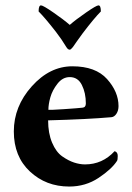

<svg xmlns="http://www.w3.org/2000/svg" viewBox="-20 -682 489 711"><path d="M238.3 -589.8Q260.7 -609.4 298.8 -635.7Q336.9 -662.1 344.7 -662.1Q353.5 -662.1 353.5 -639.6Q329.1 -615.2 286.1 -558.6Q276.4 -545.9 264.6 -528.8Q252.9 -511.7 250 -507.8Q242.2 -498 238.3 -498Q231.4 -498 225.6 -507.8Q208 -537.1 187.5 -563.5Q146.5 -616.2 123 -639.6Q123 -662.1 131.8 -662.1Q139.6 -662.1 177.7 -635.7Q215.8 -609.4 238.3 -589.8ZM159.2 -275.4Q166 -274.4 216.8 -277.8Q267.6 -281.2 285.2 -283.2Q297.9 -284.2 297.9 -298.8Q297.9 -337.9 283.2 -367.2Q268.6 -396.5 238.3 -396.5Q211.9 -396.5 192.9 -372.1Q173.8 -347.7 166.5 -321.8Q159.2 -295.9 159.2 -275.4ZM158.2 -236.3Q158.2 -188.5 172.9 -153.8Q187.5 -119.1 210.4 -103Q233.4 -86.9 254.4 -80.1Q275.4 -73.2 294.9 -73.2Q359.4 -73.2 404.3 -122.1Q416 -119.1 416 -104.5Q416 -89.8 413.1 -85.9Q393.6 -55.7 345.2 -23.4Q296.9 8.8 236.3 8.8Q150.4 8.8 90.8 -46.9Q31.2 -102.5 31.2 -195.3Q31.2 -288.1 97.7 -362.3Q164.1 -436.5 248 -436.5Q334 -436.5 376.5 -389.2Q418.9 -341.8 418.9 -289.1Q418.9 -272.5 411.1 -260.7Q403.3 -249 392.6 -248Q304.7 -240.2 158.2 -236.3Z"/></svg>

Font: Crimson
Style: Bold
Weight: 700
Version: Version 0.8 ; ttfautohint (v1.00) -l 8 -r 50 -G 200 -x 14 -D